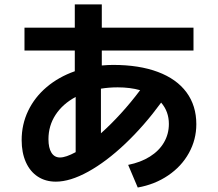

<svg xmlns="http://www.w3.org/2000/svg" viewBox="-20 -797 978 861"><path d="M89.8 -672.9H315.4V-777.3H436.5V-672.9H847.7V-570.3H436.5V-503.4Q464.4 -505.9 487.3 -505.9Q604 -505.9 688 -474.4Q772 -442.9 816.2 -383.1Q860.4 -323.2 860.4 -240.2Q860.4 -170.9 827.1 -110.8Q793.9 -50.8 734.1 -10.3Q674.3 30.3 597.7 43.9L554.7 -57.6Q610.8 -68.8 652.1 -94.7Q693.4 -120.6 715.3 -158.2Q737.3 -195.8 737.3 -241.2Q737.3 -296.9 702.6 -336.9Q626.5 -232.9 541.5 -152.3Q456.5 -71.8 375.5 -27.1Q294.4 17.6 230.5 17.6Q184.1 17.6 149.4 -5.1Q114.7 -27.8 95.9 -70.1Q77.1 -112.3 77.1 -168.9Q77.1 -239.3 106.4 -300.3Q135.7 -361.3 189.5 -406.7Q243.2 -452.1 315.4 -477.5V-570.3H89.8ZM249 -90.8Q275.4 -90.8 319.3 -114.7V-362.3Q261.2 -331.1 229.2 -282.2Q197.3 -233.4 197.3 -172.9Q197.3 -133.8 210.7 -112.3Q224.1 -90.8 249 -90.8ZM608.4 -392.6Q563.5 -405.3 507.8 -405.3Q468.8 -405.3 432.6 -399.4V-199.2Q477.1 -238.8 522.2 -288.3Q567.4 -337.9 608.4 -392.6Z"/></svg>

Font: Pretendard
Style: Bold
Weight: 700
Designer: Base glyphs from Inter by Rasmus Andersson; Hangeul glyphs from Noto Sans CJK(Source Han Sans) by Jang Soo-young and Kan
Foundry: Kil Hyung-jin
Version: Version 1.309